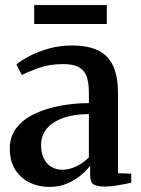

<svg xmlns="http://www.w3.org/2000/svg" viewBox="-20 -725 553 755"><path d="M173.5 10Q132 10 96.8 -7Q61.5 -24 40 -57.5Q18.5 -91 18.5 -141Q18.5 -189 45.5 -223Q72.5 -257 117.2 -278Q162 -299 217.2 -309.2Q272.5 -319.5 329.5 -319.5V-361.5Q329.5 -399.5 320.8 -424Q312 -448.5 290 -460.8Q268 -473 228.5 -473Q174.5 -473 132.8 -458Q91 -443 66 -430L44.5 -471.5Q58.5 -484 90.2 -501.5Q122 -519 166.5 -532.5Q211 -546 263 -546Q328 -546 367.8 -525.8Q407.5 -505.5 425.8 -463.8Q444 -422 444 -357V-44L496 -42V-6.5Q485 -4 467.2 -0.5Q449.5 3 429.2 5.8Q409 8.5 390 8.5Q361 8.5 347.8 0Q334.5 -8.5 334.5 -37V-74Q324 -58.5 301.5 -38.8Q279 -19 246.8 -4.5Q214.5 10 173.5 10ZM225.5 -57.5Q252 -57.5 280.2 -71Q308.5 -84.5 329.5 -106V-276.5Q268.5 -276 226.5 -260.5Q184.5 -245 163 -218Q141.5 -191 141.5 -155Q141.5 -123.5 152.5 -101.5Q163.5 -79.5 182.5 -68.5Q201.5 -57.5 225.5 -57.5ZM400 -705V-630.5H114.5V-705Z"/></svg>

Font: Merriweather 72pt SemiBold
Style: Regular
Weight: 600
Version: Version 2.100